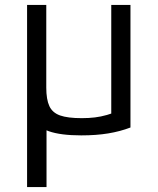

<svg xmlns="http://www.w3.org/2000/svg" viewBox="-20 -540 640 780"><path d="M90 220V-179L169 -79V220ZM310 10Q226 10 178 -7Q130 -24 110 -65.5Q90 -107 90 -180V-520H168V-184Q168 -136 180.5 -109Q193 -82 224 -71Q255 -60 312 -60Q341 -60 365.5 -63Q390 -66 414.5 -73Q439 -80 468 -92L432 -42V-520H510V-22Q468 -6 419.5 2Q371 10 310 10Z"/></svg>

Font: M PLUS Code Latin Expanded
Style: Regular
Weight: 400
Width: 7
Designer: Coji Morishita
Foundry: UNDERFOREST DESIGN
Version: Version 1.002; ttfautohint (v1.8.3)